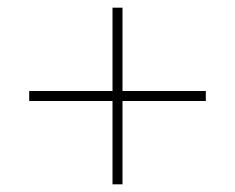

<svg xmlns="http://www.w3.org/2000/svg" viewBox="-20 -603 612 500"><path d="M273 -340H56V-366H273V-583H299V-366H516V-340H299V-123H273Z"/></svg>

Font: Noto Sans Sinhala UI Thin
Style: Regular
Weight: 100
Designer: Jelle Bosma - Monotype Design Team
Foundry: Monotype Imaging Inc.
Version: Version 2.006; ttfautohint (v1.8.4.7-5d5b)